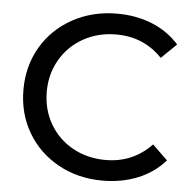

<svg xmlns="http://www.w3.org/2000/svg" viewBox="-51 -760 826 820"><g transform="rotate(5 361.5 -350.0)"><path d="M47.9 -350.1Q47.9 -452.1 95.9 -533.7Q144 -615.2 229 -661.6Q314 -708 418.9 -708Q501 -708 569.1 -680.4Q637.2 -652.8 685.1 -599.1L620.1 -536.1Q541 -619.1 422.9 -619.1Q344.7 -619.1 282 -584Q219.2 -548.8 183.6 -487.3Q147.9 -425.8 147.9 -350.1Q147.9 -273.9 183.6 -212.4Q219.2 -150.9 282.2 -116Q345.2 -81.1 422.9 -81.1Q540 -81.1 620.1 -165L685.1 -102.1Q637.2 -47.9 568.6 -20Q500 7.8 418 7.8Q313 7.8 228.5 -38.6Q144 -85 95.9 -166.5Q47.9 -248 47.9 -350.1Z"/></g></svg>

Font: Montserrat Medium
Style: Regular
Weight: 500
Designer: Julieta Ulanovsky
Foundry: Julieta Ulanovsky
Version: Version 7.200